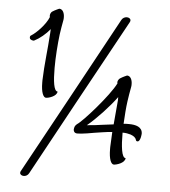

<svg xmlns="http://www.w3.org/2000/svg" viewBox="-51 -665 709 801"><g transform="rotate(5 303.0 -264.0)"><path d="M142 -243C153 -243 187 -253 188 -273C172 -273 167 -316 167 -370C167 -416 171 -470 176 -511C179 -531 182 -551 186 -571C187 -575 187 -579 187 -584C187 -601 180 -618 165 -618C165 -618 148 -611 136 -603C132 -600 128 -593 128 -586C128 -584 128 -582 129 -580C116 -547 78 -509 58 -497C54 -495 53 -492 53 -488C53 -485 54 -482 57 -480C60 -478 64 -476 68 -476C70 -476 72 -476 73 -477C95 -488 119 -508 137 -530C137 -524 136 -518 136 -512C132 -446 123 -381 121 -315V-305C121 -263 131 -243 142 -243ZM78 90C86 90 95 86 100 76C207 -120 354 -390 462 -586C464 -589 465 -592 465 -595C465 -603 457 -607 449 -607C441 -607 432 -603 427 -594C320 -398 173 -127 65 69C63 72 62 75 62 78C62 85 69 90 78 90ZM448 10C459 10 494 0 495 -21C478 -21 473 -69 473 -126C486 -126 497 -124 507 -121C521 -116 529 -109 531 -101C532 -96 535 -95 538 -95C541 -95 543 -96 545 -99C548 -103 551 -111 552 -120C552 -123 553 -125 553 -128C553 -157 525 -164 496 -164C489 -164 481 -164 474 -163C476 -196 478 -230 482 -258C485 -278 488 -298 492 -318C493 -322 493 -326 493 -331C493 -348 486 -365 471 -365C471 -365 454 -358 442 -350C438 -347 433 -340 433 -334C433 -332 433 -331 434 -329C408 -276 303 -158 281 -145L280 -144C276 -141 271 -135 270 -128C270 -126 269 -124 269 -122C269 -115 272 -107 283 -106H289C298 -106 311 -108 326 -110C344 -113 366 -117 388 -120C402 -122 416 -124 430 -125C429 -104 428 -83 427 -62V-53C427 -10 437 10 448 10ZM322 -144C361 -176 411 -230 442 -272V-259L433 -157L385 -151C363 -148 342 -145 322 -144Z"/></g></svg>

Font: Style Script
Style: Regular
Weight: 400
Designer: Robert E. Leuschke
Foundry: Robert E. Leuschke
Version: Version 1.010